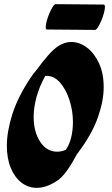

<svg xmlns="http://www.w3.org/2000/svg" viewBox="-20 -902 539 924"><path d="M263 -38Q208 2 157 2Q116 2 83.5 -23Q51 -48 32 -93.5Q13 -139 13 -201Q13 -268 39 -351Q65 -434 126 -526Q141 -549 159 -569Q180 -599 208.5 -632Q237 -665 260 -680Q291 -700 323 -700Q363 -700 398.5 -673Q434 -646 456.5 -597.5Q479 -549 479 -482Q479 -416 450.5 -335.5Q422 -255 354 -165Q351 -161 349 -158Q333 -126 309 -90.5Q285 -55 263 -38ZM142 -340Q142 -267 173.5 -219.5Q205 -172 255 -172Q276 -172 297 -181Q315 -208 323 -242.5Q331 -277 331 -314Q331 -369 314.5 -420Q298 -471 269.5 -504Q241 -537 204 -537Q201 -537 198 -537Q169 -485 155.5 -434.5Q142 -384 142 -340ZM248 -882 479 -880Q485 -880 485 -868Q485 -857 480 -838.5Q475 -820 467 -801.5Q459 -783 451 -770.5Q443 -758 437 -758L206 -760Q200 -760 200 -771Q200 -783 205 -801.5Q210 -820 218 -838.5Q226 -857 234 -869.5Q242 -882 248 -882Z"/></svg>

Font: Ga Maamli
Style: Regular
Weight: 400
Designer: Afotey Clement Nii Odai, Ama Asantewa Diaka, David Abbey-Thompson
Foundry: Sorkin Type Co.
Version: Version 1.000; ttfautohint (v1.8.4.7-5d5b)